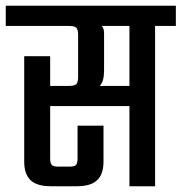

<svg xmlns="http://www.w3.org/2000/svg" viewBox="-40 -646 630 666"><path d="M570 -626V-556H498V0H409V-278H134V-97Q134 -79 140 -73.5Q146 -68 163 -68H201Q218 -68 223.5 -73.5Q229 -79 229 -97V-210H319V-85Q319 -42 297 -21Q275 0 227 0H136Q88 0 66 -21Q44 -42 44 -85V-451H134V-348H199Q218 -348 224.5 -354Q231 -360 231 -380V-524Q231 -544 224.5 -550Q218 -556 199 -556H-20V-626ZM409 -348V-556H313Q321 -548 321 -530V-401Q321 -363 306 -348Z"/></svg>

Font: Teko Regular
Style: Regular
Weight: 400
Designer: Manushi Parikh, Jonny Pinhorn
Foundry: Indian Type Foundry
Version: Version 1.105;PS 1.0;hotconv 1.0.78;makeotf.lib2.5.61930; tt